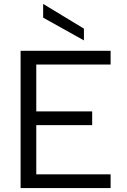

<svg xmlns="http://www.w3.org/2000/svg" viewBox="-20 -959 649 979"><path d="M200 -939 408 -813V-753L200 -869ZM544 -630H165V-391H450V-321H165V-70H544V0H85V-700H544Z"/></svg>

Font: Albert Sans
Style: Regular
Weight: 400
Designer: Andreas Rasmussen
Foundry: a.Foundry
Version: Version 1.025